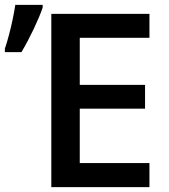

<svg xmlns="http://www.w3.org/2000/svg" viewBox="-20 -771 695 791"><path d="M595.7 0H191.4V-713.9H595.7V-615.2H308.6V-421.4H577.6V-323.2H308.6V-99.1H595.7ZM0 -556.2V-570.3Q8.3 -594.2 16.8 -626.5Q25.4 -658.7 32.2 -691.4Q39.1 -724.1 43 -751H155.8V-739.7Q143.1 -702.6 118.9 -651.6Q94.7 -600.6 68.4 -556.2Z"/></svg>

Font: Open Sans SemiBold
Style: Regular
Weight: 600
Designer: Monotype Design Team
Foundry: Monotype Imaging Inc.
Version: Version 3.003; ttfautohint (v1.8.4)